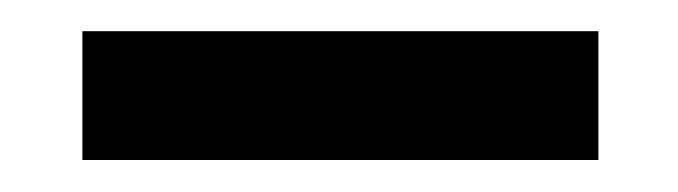

<svg xmlns="http://www.w3.org/2000/svg" viewBox="-20 -616 424 120"><path d="M31.5 -596.5H354V-516H31.5Z"/></svg>

Font: Overused Grotesk Medium
Style: Regular
Weight: 525
Version: Version 0.004